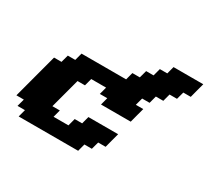

<svg xmlns="http://www.w3.org/2000/svg" viewBox="-168 -1137 1507 1398"><g transform="rotate(30 586.0 -437.5)"><path d="M125 0H625L641.6 -62.5H704.1L721.2 -125H783.7Q789.1 -145.5 800 -187.3Q811 -229 816.9 -250H566.9L550.3 -187.5H487.8L471.2 -125H346.2L362.8 -187.5H300.3Q311.5 -229 333.7 -312.3Q356 -395.5 367.2 -437.5H429.7L446.3 -500H571.3L554.7 -437.5H617.2L600.6 -375H850.6Q856 -395.5 866.9 -437.3Q877.9 -479 883.8 -500H821.3L838.4 -562.5H900.9L917.5 -625H980L996.6 -687.5H1059.1L1076.2 -750H1138.7Q1144 -770.5 1155 -812.5Q1166 -854.5 1171.9 -875H921.9L905.3 -812.5H842.8L826.2 -750H763.7L746.6 -687.5H684.1L667.5 -625H292.5L275.9 -562.5H213.4L196.3 -500H133.8Q117.2 -437.5 83.7 -312.5Q50.3 -187.5 33.7 -125H96.2L79.1 -62.5H141.6Z"/></g></svg>

Font: Faithful 32x
Style: BoldOblique
Weight: 400
Foundry: Faithful Resource Pack
Version: Version 1.0; January 27, 2023